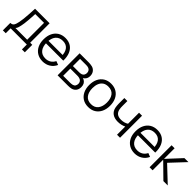

<svg xmlns="http://www.w3.org/2000/svg" viewBox="312 -1882 3330 3330"><g transform="rotate(45 1977.0 -217.5)"><path d="M100.7 120H30V-63Q76 -63 96.1 -92.7Q116.2 -122.3 128.7 -188Q137 -230.5 142.4 -279.5Q147.8 -328.5 151.8 -391.7Q155.8 -454.8 159.7 -540H516.7V-63H568.3V120H497.7V0H100.7ZM154.7 -63H443.3V-477H227.7Q225.8 -438.8 223.1 -396.3Q220.3 -353.8 216.8 -311.5Q213.2 -269.2 208.3 -231.8Q203.5 -194.3 197 -166.3Q189.5 -130.7 180.8 -105.2Q172.2 -79.7 154.7 -63Z M896.8 15Q818.2 15 760.2 -19.9Q702.3 -54.8 670.4 -118.4Q638.5 -182 638.5 -267.7Q638.5 -356.2 670 -420.7Q701.5 -485.2 758.8 -520.1Q816.2 -555 894.2 -555Q974.2 -555 1030.7 -518.3Q1087.2 -481.7 1116.2 -413.2Q1145.2 -344.7 1142.3 -249.3H1067.5V-275.3Q1065.5 -380.5 1022.2 -434.1Q979 -487.7 896.2 -487.7Q809 -487.7 762.8 -431.1Q716.5 -374.5 716.5 -270Q716.5 -167.8 762.8 -111.6Q809 -55.3 894.2 -55.3Q952.2 -55.3 995.3 -82.2Q1038.5 -109 1063.5 -159.3L1132.2 -133Q1100 -62.3 1037.8 -23.7Q975.5 15 896.8 15ZM1103.2 -249.3H690.5V-311H1103.2Z M1504 0H1252.7V-540H1475Q1492 -540 1516.3 -537.9Q1540.7 -535.8 1561.7 -530.3Q1607 -518.3 1634.7 -481.5Q1662.3 -444.7 1662.3 -392.3Q1662.3 -363.3 1653.7 -340.8Q1645 -318.2 1629 -301.3Q1621.7 -293.2 1612.7 -286.8Q1603.7 -280.5 1595 -276.7Q1611 -273.7 1629.7 -262.3Q1658.3 -245.3 1673.5 -216.6Q1688.7 -187.8 1688.7 -147Q1688.7 -91.7 1662.1 -56.5Q1635.5 -21.3 1591 -8.7Q1571 -3 1547.8 -1.5Q1524.5 0 1504 0ZM1326.7 -238.3V-62.3H1500.7Q1511.2 -62.3 1527.1 -64.1Q1543 -65.8 1555.3 -69Q1585.2 -76.7 1598.8 -99.3Q1612.3 -122 1612.3 -149Q1612.3 -184.7 1591.6 -207.3Q1570.8 -230 1536.3 -235Q1525.2 -237.5 1512.6 -237.9Q1500 -238.3 1490 -238.3ZM1326.7 -477V-301.3H1477.7Q1490.7 -301.3 1506.8 -303.1Q1522.8 -304.8 1535 -309.3Q1561 -318.3 1573.3 -340.4Q1585.7 -362.5 1585.7 -388.3Q1585.7 -416.8 1572.2 -438.4Q1558.8 -460 1532.7 -468.7Q1514.7 -475 1493.9 -476Q1473.2 -477 1467.7 -477Z M2014.2 15Q1933.7 15 1876.5 -21.5Q1819.3 -58 1788.9 -122.4Q1758.5 -186.8 1758.5 -270.7Q1758.5 -355.5 1789.5 -419.6Q1820.5 -483.7 1877.8 -519.3Q1935.2 -555 2014.2 -555Q2095 -555 2152.2 -518.7Q2209.5 -482.3 2239.8 -418.2Q2270.2 -354.2 2270.2 -270.7Q2270.2 -185.7 2239.6 -121.4Q2209 -57.2 2151.6 -21.1Q2094.2 15 2014.2 15ZM2014.2 -55.3Q2104 -55.3 2148.1 -115.2Q2192.2 -175.2 2192.2 -270.7Q2192.2 -368.3 2147.8 -426.5Q2103.3 -484.7 2014.2 -484.7Q1953.7 -484.7 1914.3 -457.3Q1875 -430 1855.8 -381.8Q1836.5 -333.7 1836.5 -270.7Q1836.5 -173.2 1881.6 -114.2Q1926.7 -55.3 2014.2 -55.3Z M2784 0H2710.3V-201Q2683.5 -187.3 2643.9 -177.3Q2604.3 -167.3 2559 -167.3Q2477 -167.3 2425.9 -203.8Q2374.8 -240.3 2359.3 -309.3Q2354.7 -330.2 2352.8 -353Q2350.8 -375.8 2350.4 -394.4Q2350 -413 2350 -421V-540H2424V-421Q2424 -404.5 2425 -383.4Q2426 -362.3 2429.7 -342.7Q2439.7 -288 2474.9 -260Q2510.2 -232 2574 -232Q2614.2 -232 2649.9 -242.2Q2685.7 -252.5 2710.3 -270V-540H2784Z M3152.3 15Q3073.7 15 3015.8 -19.9Q2957.8 -54.8 2925.9 -118.4Q2894 -182 2894 -267.7Q2894 -356.2 2925.5 -420.7Q2957 -485.2 3014.3 -520.1Q3071.7 -555 3149.7 -555Q3229.7 -555 3286.2 -518.3Q3342.7 -481.7 3371.7 -413.2Q3400.7 -344.7 3397.8 -249.3H3323V-275.3Q3321 -380.5 3277.8 -434.1Q3234.5 -487.7 3151.7 -487.7Q3064.5 -487.7 3018.2 -431.1Q2972 -374.5 2972 -270Q2972 -167.8 3018.2 -111.6Q3064.5 -55.3 3149.7 -55.3Q3207.7 -55.3 3250.8 -82.2Q3294 -109 3319 -159.3L3387.7 -133Q3355.5 -62.3 3293.2 -23.7Q3231 15 3152.3 15ZM3358.7 -249.3H2946V-311H3358.7Z M3582.5 0H3508.2L3508.5 -540H3582.5V-280L3823.5 -540H3921.5L3668.5 -270L3954.5 0H3847.5L3582.5 -260Z"/></g></svg>

Font: Manrope Variable Light
Style: Regular
Weight: 200
Designer: Mikhail Sharanda
Foundry: Mikhail Sharanda
Version: Version 4.505